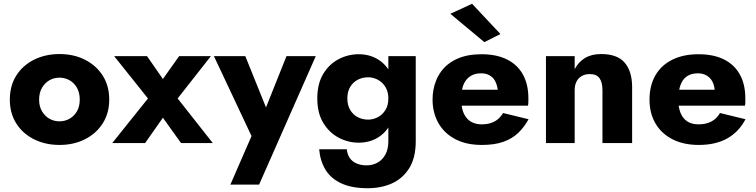

<svg xmlns="http://www.w3.org/2000/svg" viewBox="-20 -757 3998 1016"><path d="M32 -230Q32 -158 66 -104Q100 -50 160 -20Q220 10 295 10Q370 10 429.5 -20Q489 -50 523.5 -104Q558 -158 558 -230Q558 -303 523.5 -357Q489 -411 429.5 -441Q370 -471 295 -471Q220 -471 160 -441Q100 -411 66 -357Q32 -303 32 -230ZM187 -230Q187 -266 202 -292Q217 -318 241 -332Q265 -346 295 -346Q324 -346 348.5 -332Q373 -318 387.5 -292Q402 -266 402 -230Q402 -194 387.5 -168.5Q373 -143 348.5 -129Q324 -115 295 -115Q265 -115 241 -129Q217 -143 202 -168.5Q187 -194 187 -230Z M928 -460 842 -339 758 -460H584L763 -236L574 0H748L842 -134L938 0H1106L920 -236L1096 -460Z M1651 -460H1496L1349 -92L1427 -91L1278 -460H1112L1311 -37L1199 220H1351Z M1669 33Q1674 94 1702 140.5Q1730 187 1785.5 213Q1841 239 1926 239Q1997 239 2054 213.5Q2111 188 2145.5 133Q2180 78 2180 -10V-460H2035V-10Q2035 32 2019.5 60.5Q2004 89 1978 103.5Q1952 118 1920 118Q1891 118 1868 108.5Q1845 99 1831.5 80Q1818 61 1815 33ZM1659 -236Q1659 -159 1690.5 -107Q1722 -55 1772 -28.5Q1822 -2 1878 -2Q1936 -2 1980.5 -29.5Q2025 -57 2051 -109.5Q2077 -162 2077 -236Q2077 -311 2051 -363Q2025 -415 1980.5 -442.5Q1936 -470 1878 -470Q1822 -470 1772 -444Q1722 -418 1690.5 -366Q1659 -314 1659 -236ZM1818 -236Q1818 -272 1833 -297Q1848 -322 1873 -335Q1898 -348 1928 -348Q1947 -348 1966 -341Q1985 -334 2000.5 -320Q2016 -306 2025.5 -285Q2035 -264 2035 -236Q2035 -199 2019 -174Q2003 -149 1978.5 -136.5Q1954 -124 1928 -124Q1898 -124 1873 -137Q1848 -150 1833 -175.5Q1818 -201 1818 -236Z M2354 -198H2774Q2776 -210 2776 -220.5Q2776 -231 2776 -237Q2776 -310 2747.5 -362Q2719 -414 2663.5 -442Q2608 -470 2528 -470Q2453 -470 2399.5 -446Q2346 -422 2314.5 -379Q2283 -336 2273 -279Q2271 -267 2270 -255Q2269 -243 2269 -230Q2269 -161 2299.5 -106.5Q2330 -52 2388.5 -21Q2447 10 2530 10Q2597 10 2643.5 -6.5Q2690 -23 2722 -53.5Q2754 -84 2777 -126L2642 -159Q2631 -140 2615 -126.5Q2599 -113 2577.5 -106Q2556 -99 2528 -99Q2498 -99 2474 -112Q2450 -125 2435.5 -154Q2421 -183 2421 -230L2423 -254Q2423 -291 2436 -316.5Q2449 -342 2471.5 -355.5Q2494 -369 2525 -369Q2552 -369 2570.5 -358.5Q2589 -348 2599.5 -329Q2610 -310 2614 -282H2354ZM2363 -684 2543 -534 2628 -577 2478 -737Z M3168 -280V0H3325V-296Q3325 -379 3286 -425Q3247 -471 3161 -471Q3110 -471 3075.5 -450Q3041 -429 3021 -391V-460H2869V0H3021V-280Q3021 -307 3031 -326Q3041 -345 3059 -355Q3077 -365 3101 -365Q3137 -365 3152.5 -343Q3168 -321 3168 -280Z M3678 10Q3766 10 3827.5 -24Q3889 -58 3925 -126L3790 -159Q3773 -129 3744.5 -114Q3716 -99 3676 -99Q3641 -99 3617 -114.5Q3593 -130 3581 -160Q3569 -190 3569 -232Q3570 -278 3581.5 -308.5Q3593 -339 3616 -354Q3639 -369 3673 -369Q3700 -369 3720 -357Q3740 -345 3751 -323Q3762 -301 3762 -271Q3762 -264 3758.5 -253.5Q3755 -243 3750 -236L3786 -282H3502V-198H3922Q3924 -205 3924 -215.5Q3924 -226 3924 -237Q3924 -311 3895 -363Q3866 -415 3811 -442.5Q3756 -470 3676 -470Q3596 -470 3537.5 -441Q3479 -412 3448 -358Q3417 -304 3417 -230Q3417 -157 3449 -103Q3481 -49 3539.5 -19.5Q3598 10 3678 10Z"/></svg>

Font: Glinicke Jost Bold
Style: Bold
Weight: 700
Version: Version 3.710